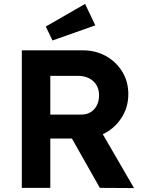

<svg xmlns="http://www.w3.org/2000/svg" viewBox="-20 -956 740 977"><path d="M91 0V-700H401Q466 -700 518.5 -671Q571 -642 602 -591.5Q633 -541 633 -477Q633 -409 597 -354.5Q561 -300 503 -273L662 1L488 0L346 -251H236V0ZM236 -373H394Q435 -373 459.5 -400.5Q484 -428 484 -471Q484 -516 454.5 -543Q425 -570 375 -570H236ZM247 -750 213 -821 413 -936 465 -827Z"/></svg>

Font: Lexend Deca SemiBold
Style: Regular
Weight: 600
Designer: Bonnie Shaver-Troup, Thomas Jockin
Foundry: Lexend
Version: Version 1.008; ttfautohint (v1.8.4.7-5d5b)